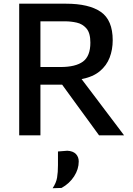

<svg xmlns="http://www.w3.org/2000/svg" viewBox="-20 -733 718 1040"><path d="M84 0V-713H337Q462 -713 526.2 -668.5Q590.5 -624 590.5 -515Q590.5 -464.5 574 -421.2Q557.5 -378 520.5 -347.2Q483.5 -316.5 422 -304.5L497 -205.5Q522 -172.5 550 -135.2Q578 -98 604.8 -62.8Q631.5 -27.5 652 0H516.5Q484.5 -44 454.8 -84.8Q425 -125.5 396.5 -164.5L316.5 -274.5H199V0ZM333 -617.5H199V-370H308Q389.5 -370 429.5 -399.5Q469.5 -429 469.5 -502Q469.5 -554.5 448.2 -579Q427 -603.5 395.5 -610.5Q364 -617.5 333 -617.5ZM265 286.5Q284.5 257.5 289.2 229Q294 200.5 294 161.5V87.5L344.5 83.5Q375.5 85 391 101Q406.5 117 406.5 141.5Q406.5 183.5 381.5 222.2Q356.5 261 313.5 285Z"/></svg>

Font: Commissioner Medium
Style: Regular
Weight: 500
Designer: Kostas Bartsokas
Foundry: Kostas Bartsokas
Version: Version 1.000; ttfautohint (v1.8.3)